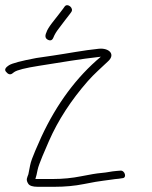

<svg xmlns="http://www.w3.org/2000/svg" viewBox="-47 -724 583 738"><path d="M131.2 -599C125 -585.5 127 -576.2 137 -571.2C147 -566.2 154.2 -569.1 158.4 -580.1C162.7 -591 169.6 -602.5 179.2 -614.7C194.3 -633.9 208.1 -654 221.4 -670L227.1 -678C237.8 -692.4 212.7 -713.9 201.6 -699L195.9 -691C191.5 -685.7 185.7 -678.2 178.7 -668.5C167.3 -652.9 136.7 -618.7 131.2 -599ZM-20.8 -467C-27.6 -460.7 -29 -454.7 -24.8 -449.2C-16.5 -438.5 -8.4 -435.7 -0.4 -441L7.6 -447C18.9 -454.9 50.6 -462.9 102.6 -471C203.4 -486.7 254 -496.2 340.7 -506C247.6 -428.2 171.3 -325.5 112 -198C102.3 -174.4 73.8 -116.3 68.7 -88.1C65.8 -72 63.6 -60.7 62 -54C57.9 -41.6 51 -33.8 61.8 -17.5C66.9 -9.8 79 -6 98 -6H163C202.8 -6 240.2 -9.5 275.1 -16.5C310 -23.5 335.2 -27.8 350.6 -29.5C377.7 -32.4 386.4 -35.2 409.8 -37L422.5 -39C442.5 -39 433.1 -71.2 414.7 -68L401.8 -67C377.4 -65.2 369.6 -61.4 341.2 -59C325.4 -57.7 300 -53.5 264.9 -46.5C229.9 -39.5 194.2 -36 158 -36H89C92 -45 94.9 -57 97.7 -71.9C101.3 -91.3 127.8 -151.4 141.2 -182C176.2 -261.7 226 -338.6 290.8 -412.5C314.3 -439.3 343.2 -464.4 366.9 -487C399.3 -515.1 371.9 -540.6 332.7 -536.6C274.5 -530.8 212.3 -518.5 157.5 -510.5L92.6 -501C34.3 -490.1 -0.8 -480.7 -12.8 -473Z"/></svg>

Font: MewTooHand
Style: Lta
Weight: 400
Designer: Mew Too, Robert Jablonski
Version: Version 0.77